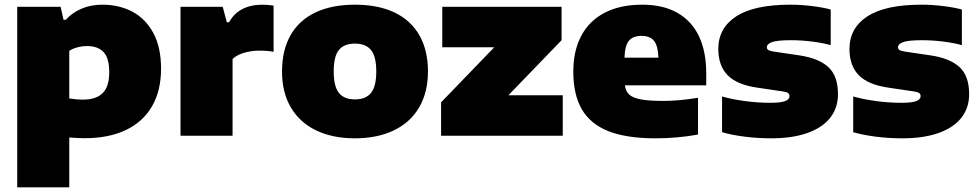

<svg xmlns="http://www.w3.org/2000/svg" viewBox="-20 -579 4176 819"><path d="M53.5 -550H238.5L251 -494.5H260.5Q288 -525 327.8 -542Q367.5 -559 417 -559Q487 -559 543.5 -529.8Q600 -500.5 633.5 -439.2Q667 -378 667 -286Q667 -193 628.8 -126.2Q590.5 -59.5 517.2 -24.5Q444 10.5 341 10.5Q314.5 10.5 275.5 7.5V220H53.5ZM446 -271Q446 -331 421.8 -356.8Q397.5 -382.5 351.5 -382.5Q330.5 -382.5 310.5 -377.2Q290.5 -372 275.5 -362V-159Q306.5 -154 332.5 -154Q390.5 -154 418.2 -182Q446 -210 446 -271Z M750 -550H930L947.5 -484H957Q978 -522 1014.2 -540.5Q1050.5 -559 1099.5 -559Q1122 -559 1147 -555V-358Q1123.5 -363 1085.5 -363Q1051.5 -363 1020 -353.5Q988.5 -344 972 -327V0H750Z M1183 -274Q1183 -365 1219.5 -429Q1256 -493 1325.8 -526Q1395.5 -559 1494 -559Q1593 -559 1662.8 -525.8Q1732.5 -492.5 1769 -428.5Q1805.5 -364.5 1805.5 -274.5Q1805.5 -184.5 1767.5 -120.2Q1729.5 -56 1659.2 -22.5Q1589 11 1494 11Q1399 11 1329 -22.5Q1259 -56 1221 -120.2Q1183 -184.5 1183 -274ZM1585 -274Q1585 -338.5 1562.5 -365.8Q1540 -393 1494 -393Q1448 -393 1425.8 -366Q1403.5 -339 1403.5 -274.5Q1403.5 -210 1425.8 -182.5Q1448 -155 1494 -155Q1540 -155 1562.5 -182.5Q1585 -210 1585 -274Z M2148.5 -172.5H2380.5V0H1861.5V-142.5L2088.5 -377.5H1866.5V-550H2375.5V-407.5Z M2992.5 -215H2645.5Q2649 -189.5 2664.2 -175.5Q2679.5 -161.5 2713.8 -155Q2748 -148.5 2810 -148.5Q2876.5 -148.5 2957.5 -162V-5Q2868 11 2776 11Q2653 11 2576 -19.2Q2499 -49.5 2462.2 -112.2Q2425.5 -175 2425.5 -274Q2425.5 -361.5 2459.2 -425.8Q2493 -490 2559 -524.5Q2625 -559 2719.5 -559Q2809 -559 2870 -524Q2931 -489 2961.8 -423.8Q2992.5 -358.5 2992.5 -267ZM2644 -333H2788.5Q2787 -383 2770 -404.5Q2753 -426 2716.5 -426Q2679.5 -426 2662.2 -404.5Q2645 -383 2644 -333Z M3060 -15V-167.5Q3104 -155 3158.2 -147.8Q3212.5 -140.5 3266 -140.5Q3311 -140.5 3329.2 -147.8Q3347.5 -155 3347.5 -168.5Q3347.5 -177.5 3341.8 -182Q3336 -186.5 3319 -189L3211 -205Q3123.5 -217.5 3083.8 -258.2Q3044 -299 3044 -370Q3044 -459.5 3120.5 -509.2Q3197 -559 3351 -559Q3396.5 -559 3443.2 -553.2Q3490 -547.5 3523.5 -538.5V-386.5Q3489.5 -396 3443.8 -401.8Q3398 -407.5 3355 -407.5Q3294 -407.5 3272.5 -399.2Q3251 -391 3251 -377.5Q3251 -370 3257.2 -365.8Q3263.5 -361.5 3280 -359L3388.5 -343Q3471.5 -331 3513 -293.2Q3554.5 -255.5 3554.5 -177Q3554.5 -118.5 3521 -76.2Q3487.5 -34 3423.5 -11.5Q3359.5 11 3270 11Q3213 11 3158.5 4.2Q3104 -2.5 3060 -15Z M3619.5 -15V-167.5Q3663.5 -155 3717.8 -147.8Q3772 -140.5 3825.5 -140.5Q3870.5 -140.5 3888.8 -147.8Q3907 -155 3907 -168.5Q3907 -177.5 3901.2 -182Q3895.5 -186.5 3878.5 -189L3770.5 -205Q3683 -217.5 3643.2 -258.2Q3603.5 -299 3603.5 -370Q3603.5 -459.5 3680 -509.2Q3756.5 -559 3910.5 -559Q3956 -559 4002.8 -553.2Q4049.5 -547.5 4083 -538.5V-386.5Q4049 -396 4003.2 -401.8Q3957.5 -407.5 3914.5 -407.5Q3853.5 -407.5 3832 -399.2Q3810.5 -391 3810.5 -377.5Q3810.5 -370 3816.8 -365.8Q3823 -361.5 3839.5 -359L3948 -343Q4031 -331 4072.5 -293.2Q4114 -255.5 4114 -177Q4114 -118.5 4080.5 -76.2Q4047 -34 3983 -11.5Q3919 11 3829.5 11Q3772.5 11 3718 4.2Q3663.5 -2.5 3619.5 -15Z"/></svg>

Font: Encode Sans Semi Expanded Black
Style: Regular
Weight: 900
Width: 6
Designer: Multiple Designers
Foundry: Impallari Type
Version: Version 2.000